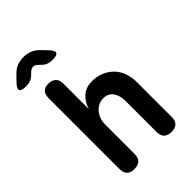

<svg xmlns="http://www.w3.org/2000/svg" viewBox="-305 -1071 1187 1187"><g transform="rotate(-45 288.5 -477.5)"><path d="M204 -315V-56Q204 -23 187.5 -6.5Q171 10 138 10Q104 10 88 -6.5Q72 -23 72 -56V-675Q72 -708 87.5 -724Q103 -740 134 -740Q164 -740 182 -724Q200 -708 200 -675V-452Q216 -503 250 -531.5Q284 -560 334 -560Q380 -560 415.5 -544.5Q451 -529 476.5 -502.5Q502 -476 515 -439Q528 -402 528 -359V-56Q528 -23 512 -6.5Q496 10 462 10Q429 10 412.5 -6.5Q396 -23 396 -56V-331Q396 -350 391 -369Q386 -388 376 -403Q366 -418 350 -427Q334 -436 311 -436Q287 -436 267 -426Q247 -416 233 -398.5Q219 -381 211.5 -359.5Q204 -338 204 -315ZM27 -825Q-15 -825 -21.5 -840Q-28 -855 1 -885L36 -921Q58 -944 84 -954.5Q110 -965 141 -965Q172 -965 198 -954.5Q224 -944 246 -921L281 -885Q310 -855 303.5 -840Q297 -825 255 -825Q234 -825 216 -832Q198 -839 184 -855L174 -864Q157 -881 141 -881Q125 -881 108 -864L98 -854Q83 -839 65.5 -832Q48 -825 27 -825Z"/></g></svg>

Font: Maple Mono Normal NL
Style: Bold
Weight: 700
Monospace: yes
Designer: subframe7536
Version: Version 7.000